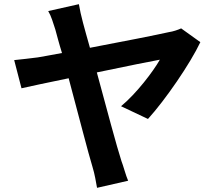

<svg xmlns="http://www.w3.org/2000/svg" viewBox="-20 -836 1040 920"><path d="M560 -327 689 -266C772 -357 892 -532 940 -634L848 -700C833 -693 810 -685 789 -682C741 -671 565 -636 411 -607C384 -703 367 -761 358 -816L211 -783C226 -758 234 -728 245 -695C252 -670 262 -630 277 -582C220 -571 177 -564 161 -561C122 -556 87 -552 48 -548L83 -413C119 -421 205 -440 309 -461C354 -293 404 -98 423 -37C434 -2 440 37 445 64L594 30C583 6 570 -45 562 -64C541 -128 489 -322 444 -489C582 -518 717 -545 746 -550C715 -495 634 -388 560 -327Z"/></svg>

Font: Spoqa Han Sans Neo Bold
Style: Bold
Weight: 700
Designer: [Spoqa Han Sans Neo] Dong-huui Kim  Younghwa Kang  Yujin Lee  [Noto Sans] Ryoko NISHIZUKA  (kana & ideographs); Paul D. 
Foundry: Spoqa (http://www.spoqa-han-sans.com)
Version: Version 1.100;hotconv 1.0.109;makeotfexe 2.5.65596